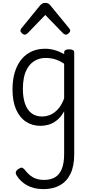

<svg xmlns="http://www.w3.org/2000/svg" viewBox="-20 -858 638 1335"><path d="M283 457Q215 457 168 430.5Q121 404 96 362Q88 350 90 339Q92 328 108 317Q123 306 132 308Q141 310 151 321Q179 358 210.5 375.5Q242 393 287 393Q331 393 362 375Q393 357 409.5 317Q426 277 426 213V-84Q403 -43 374.5 -21Q346 1 317.5 9Q289 17 262 17Q205 17 161 -11.5Q117 -40 92 -96.5Q67 -153 67 -236Q67 -287 76.5 -330.5Q86 -374 105 -409Q124 -444 151.5 -468.5Q179 -493 214.5 -506Q250 -519 294 -519Q327 -519 360.5 -509.5Q394 -500 426 -482V-493Q426 -504 434.5 -509.5Q443 -515 460 -515Q478 -515 487 -509.5Q496 -504 496 -493V216Q496 297 470 350.5Q444 404 396 430.5Q348 457 283 457ZM272 -48Q302 -48 330.5 -60Q359 -72 384 -100Q409 -128 426 -174V-415Q393 -437 362 -446Q331 -455 298 -455Q269 -455 244.5 -446Q220 -437 200.5 -420Q181 -403 167 -377Q153 -351 146 -317Q139 -283 139 -240Q139 -182 153.5 -138.5Q168 -95 198 -71.5Q228 -48 272 -48ZM152 -617Q143 -617 132.5 -626.5Q122 -636 122 -645Q122 -648 123.5 -651Q125 -654 128 -660L260 -822Q266 -828 273.5 -833Q281 -838 295 -838Q309 -838 316.5 -833Q324 -828 329 -822L462 -660Q466 -654 467 -651Q468 -648 468 -645Q468 -636 457.5 -626.5Q447 -617 439 -617Q433 -617 428 -620Q423 -623 418 -627L295 -754L172 -627Q167 -623 162 -620Q157 -617 152 -617Z"/></svg>

Font: Playwrite US Modern Light
Style: Regular
Weight: 300
Designer: Veronika Burian, José Scaglione
Foundry: TypeTogether
Version: Version 1.003